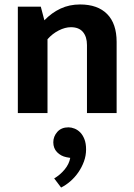

<svg xmlns="http://www.w3.org/2000/svg" viewBox="-20 -507 603 861"><path d="M193 0H60V-477H163L179 -416Q212 -450 251.5 -468.5Q291 -487 339 -487Q418 -487 460.5 -444Q503 -401 503 -319V0H370V-305Q370 -342 352 -363.5Q334 -385 298 -385Q272 -385 243.5 -370.5Q215 -356 193 -331ZM278 198Q253 193 236 175.5Q219 158 219 131Q219 105 237 84.5Q255 64 287 64Q300 64 314 69.5Q328 75 339.5 86.5Q351 98 358.5 117Q366 136 366 163Q366 191 356.5 217Q347 243 331.5 265.5Q316 288 296 305.5Q276 323 254 334L223 293Q249 278 269.5 253.5Q290 229 295 201Z"/></svg>

Font: Mukta Malar
Style: Bold
Weight: 700
Designer: Aadarsh Rajan, Girish Dalvi, Yashodeep Gholap
Foundry: Ek Type
Version: Version 2.538;PS 1.000;hotconv 16.6.51;makeotf.lib2.5.65220;